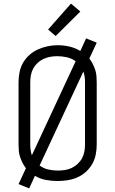

<svg xmlns="http://www.w3.org/2000/svg" viewBox="-20 -997 640 1066"><path d="M142 49 83 25 124 -63Q113 -77 105 -93Q97 -109 91.5 -125.5Q86 -142 84.5 -159.5Q83 -177 83 -195V-540Q83 -568 88.5 -596Q94 -624 108 -648.5Q122 -673 143.5 -692Q165 -711 190.5 -722.5Q216 -734 244 -740Q272 -746 300 -746Q333 -746 365.5 -738.5Q398 -731 426 -714L458 -784L517 -760L476 -672Q487 -658 495 -642Q503 -626 508.5 -609.5Q514 -593 515.5 -575.5Q517 -558 517 -540V-195Q517 -167 511.5 -139Q506 -111 492 -86.5Q478 -62 457 -43Q436 -24 410 -12.5Q384 -1 356 3.5Q328 8 300 8Q267 8 234.5 2Q202 -4 174 -21ZM157 -135 400 -657Q378 -673 351.5 -679Q325 -685 298 -685Q278 -685 258.5 -681.5Q239 -678 221 -669.5Q203 -661 188.5 -647.5Q174 -634 164.5 -616.5Q155 -599 151.5 -579.5Q148 -560 148 -540V-195Q148 -180 150 -164.5Q152 -149 157 -135ZM300 -50Q320 -50 340 -53Q360 -56 378 -64.5Q396 -73 411 -87Q426 -101 435.5 -118.5Q445 -136 448.5 -155.5Q452 -175 452 -195V-540Q452 -555 450 -570.5Q448 -586 443 -600L200 -78Q222 -62 248 -56Q274 -50 300 -50ZM289 -797 247 -833 374 -977 426 -933Z"/></svg>

Font: Iosevka Custom Light Extended
Style: Regular
Weight: 300
Width: 7
Monospace: yes
Designer: Belleve Invis
Foundry: Belleve Invis
Version: Version 11.2.4; ttfautohint (v1.8.4)